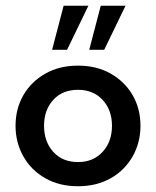

<svg xmlns="http://www.w3.org/2000/svg" viewBox="-20 -637 542 667"><path d="M251 10Q186 10 137 -18Q88 -46 61 -94Q34 -142 34 -200Q34 -259 61 -306Q88 -353 137 -381Q186 -409 251 -409Q316 -409 365 -381Q414 -353 441 -306Q468 -259 468 -200Q468 -142 441 -94Q414 -46 365 -18Q316 10 251 10ZM251 -74Q304 -74 336.5 -109.5Q369 -145 369 -200Q369 -255 336.5 -290Q304 -325 251 -325Q197 -325 165 -290Q133 -255 133 -200Q133 -145 165 -109.5Q197 -74 251 -74ZM161 -464 201 -617H287L213 -464ZM290 -464 330 -617H416L342 -464Z"/></svg>

Font: Rokkitt SemiBold SemiBold
Style: Regular
Weight: 600
Version: Version 3.103